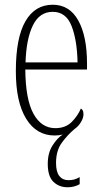

<svg xmlns="http://www.w3.org/2000/svg" viewBox="-20 -563 430 812"><path d="M266 229Q230 229 206 206Q182 183 182 130Q182 84 202 52.5Q222 21 245 6Q237 8 228.5 9Q220 10 211 10Q134 10 90.5 -61Q47 -132 47 -262Q47 -403 87.5 -473Q128 -543 203 -543Q274 -543 311 -476.5Q348 -410 348 -294V-269H87Q88 -143 121.5 -82Q155 -21 214 -21Q257 -21 283 -47Q309 -73 322 -104Q326 -102 329.5 -96.5Q333 -91 333 -80Q333 -64 322 -46Q311 -28 296 -18Q266 7 241.5 40.5Q217 74 217 126Q217 164 231 181.5Q245 199 269 199Q282 199 292.5 196.5Q303 194 317 186V216Q294 229 266 229ZM308 -299Q306 -394 282.5 -453.5Q259 -513 203 -513Q147 -513 119 -455.5Q91 -398 88 -299Z"/></svg>

Font: Noto Serif Hebrew ExtraCondensed ExtraLight
Style: Regular
Weight: 200
Width: 2
Designer: Monotype Design Team
Foundry: Monotype Imaging Inc.
Version: Version 2.004; ttfautohint (v1.8.4.7-5d5b)